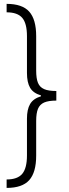

<svg xmlns="http://www.w3.org/2000/svg" viewBox="-20 -757 349 977"><path d="M164.1 -141.6V35.2Q164.1 120.1 128.7 159.7Q93.3 199.2 13.7 199.2V156.2Q69.3 156.2 93.3 127.4Q117.2 98.6 117.2 34.2V-153.3Q117.2 -200.2 133.1 -227.5Q148.9 -254.9 188.5 -267.1V-271.5Q148.9 -283.2 133.1 -310.5Q117.2 -337.9 117.2 -385.7V-573.2Q117.2 -637.7 93.3 -666Q69.3 -694.3 13.7 -694.3V-737.3Q93.3 -737.3 128.7 -697.8Q164.1 -658.2 164.1 -573.2V-397.5Q164.1 -357.4 173.3 -335.2Q182.6 -313 204.6 -303.5Q226.6 -293.9 266.6 -293.9V-245.1Q226.6 -245.1 204.6 -235.4Q182.6 -225.6 173.3 -203.4Q164.1 -181.2 164.1 -141.6Z"/></svg>

Font: Pretendard JP ExtraLight
Style: Regular
Weight: 200
Designer: Base glyphs from Inter by Rasmus Andersson; Hangeul glyphs from Noto Sans CJK(Source Han Sans) by Jang Soo-young and Kan
Foundry: Kil Hyung-jin
Version: Version 1.309